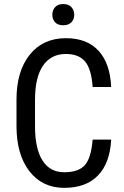

<svg xmlns="http://www.w3.org/2000/svg" viewBox="-20 -907 607 937"><path d="M522.5 -225.6H432.1C427.2 -165.7 414.6 -124.2 394 -101.1C373.5 -78 340 -66.4 293.5 -66.4C246.9 -66.4 211.5 -85.6 187.3 -124C163 -162.4 150.9 -217.6 150.9 -289.6V-419.9C150.9 -493.2 163.9 -548.7 189.9 -586.7C216 -624.6 253.3 -643.6 301.8 -643.6C343.8 -643.6 375 -631.2 395.5 -606.4C416 -581.7 428.2 -540.4 432.1 -482.4H522.5C519.2 -558.9 498.8 -617.8 461.2 -658.9C423.6 -700.1 370.4 -720.7 301.8 -720.7C227.2 -720.7 168.4 -693.8 125.2 -640.1C82.1 -586.4 60.5 -513.3 60.5 -420.9V-292C60.5 -199.2 81.5 -125.7 123.5 -71.5C165.5 -17.3 222.2 9.8 293.5 9.8C364.4 9.8 419.4 -10.4 458.3 -50.8C497.2 -91.1 518.6 -149.4 522.5 -225.6ZM235.4 -835C235.4 -820.3 239.8 -808.1 248.8 -798.3C257.7 -788.6 271 -783.7 288.6 -783.7C306.2 -783.7 319.5 -788.6 328.6 -798.3C337.7 -808.1 342.3 -820.3 342.3 -835C342.3 -849.6 337.7 -862 328.6 -872.1C319.5 -882.2 306.2 -887.2 288.6 -887.2C271 -887.2 257.7 -882.2 248.8 -872.1C239.8 -862 235.4 -849.6 235.4 -835Z"/></svg>

Font: Roboto Condensed
Style: Regular
Weight: 400
Designer: Google
Version: Version 2.134; 2016